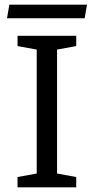

<svg xmlns="http://www.w3.org/2000/svg" viewBox="-20 -801 402 821"><path d="M55 0V-44L137 -59V-589L55 -604V-648H306V-604L224 -589V-59L306 -44V0ZM10 -723 20 -781H352L342 -723Z"/></svg>

Font: Faustina Light
Style: Regular
Weight: 400
Version: Version 1.200